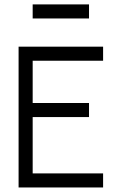

<svg xmlns="http://www.w3.org/2000/svg" viewBox="-20 -832 540 852"><path d="M437.5 0V-62.5H125Q125 -62.5 125 -312.5H375V-375H125V-562.5H437.5V-625H62.5Q62.5 -625 62.5 0ZM375 -750V-812.5H125V-750Z"/></svg>

Font: Unifont
Style: Regular
Weight: 500
Version: Version 13.0.05